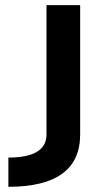

<svg xmlns="http://www.w3.org/2000/svg" viewBox="-20 -718 401 738"><path d="M288.1 -698.2V-201.2Q288.1 0 12.2 0V-112.3Q158.7 -112.3 158.7 -201.2V-698.2Z"/></svg>

Font: Voltera
Style: Bold
Weight: 700
Designer: Bernd Montag
Version: Version 1.301